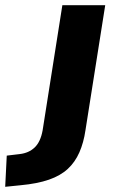

<svg xmlns="http://www.w3.org/2000/svg" viewBox="-131 -526 450 739"><path d="M-111 193 -105 73 -55 67Q-20 63 2.5 41.5Q25 20 33 -24L109 -506H274L198 -25Q191 23 174.5 60.5Q158 98 130 124Q102 150 57.5 165.5Q13 181 -52 187Z"/></svg>

Font: Nunito Sans 6pt ExtraBold
Style: Italic
Weight: 800
Italic angle: -9°
Version: Version 3.101;gftools[0.9.27]